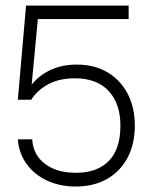

<svg xmlns="http://www.w3.org/2000/svg" viewBox="-20 -672 556 700"><path d="M419 -214Q419 -294 376.2 -340.2Q333.5 -386.5 253 -386.5Q197.5 -386.5 157.2 -365.5Q117 -344.5 94 -308.5H45L75 -651.5H449V-602.5H118L95.5 -363.5Q122.5 -397.5 164.5 -417Q206.5 -436.5 260 -436.5Q325 -436.5 372.5 -408Q420 -379.5 445.8 -329.5Q471.5 -279.5 471.5 -215Q471.5 -146 444.5 -96Q417.5 -46 369.2 -19Q321 8 257 8Q197.5 8 151.2 -13.8Q105 -35.5 77 -74.2Q49 -113 45 -164H97.5Q100.5 -108 143.5 -75Q186.5 -42 257 -42Q334 -42 376.5 -85Q419 -128 419 -214Z"/></svg>

Font: Overused Grotesk Light
Style: Regular
Weight: 300
Designer: RandomMaerks
Version: Version 0.005